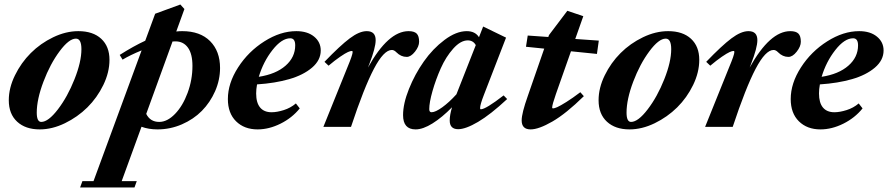

<svg xmlns="http://www.w3.org/2000/svg" viewBox="-20 -563 3941 852"><path d="M156.2 11.2Q93.3 11.2 56.2 -22.9Q19 -57.1 19 -118.2Q19 -172.9 46.4 -228.8Q73.7 -284.7 116.7 -327.6Q159.7 -370.6 216.1 -397.7Q272.5 -424.8 327.6 -424.8Q392.6 -424.8 429.2 -390.9Q465.8 -356.9 465.8 -297.4Q465.8 -242.2 438.5 -185.8Q411.1 -129.4 367.7 -86.4Q324.2 -43.5 267.8 -16.1Q211.4 11.2 156.2 11.2ZM163.1 -22Q194.3 -22 237.1 -77.9Q279.8 -133.8 310.5 -211.2Q341.3 -288.6 341.3 -344.7Q341.3 -391.6 316.9 -391.6Q286.1 -391.6 244.4 -335.4Q202.6 -279.3 172.9 -200.7Q143.1 -122.1 143.1 -63Q143.1 -22 163.1 -22Z M678.7 11.2Q639.6 11.2 607.9 -0.5L520 240.7H586.9L576.7 269H335.4L345.7 240.7H395L608.4 -339.4Q557.1 -318.4 523.9 -298.3L511.2 -319.3Q572.8 -358.4 624.5 -382.3L668.5 -502L780.3 -543L798.3 -522.9L762.2 -423.3Q775.4 -424.8 788.6 -424.8Q868.2 -424.8 912.4 -380.4Q956.5 -335.9 956.5 -261.2Q956.5 -208.5 934.6 -158.4Q912.6 -108.4 875.7 -71Q838.9 -33.7 787.1 -11.2Q735.4 11.2 678.7 11.2ZM758.8 -379.4Q750.5 -379.4 745.6 -378.9L628.9 -57.6Q646.5 -22 686.5 -22Q722.2 -22 756.6 -57.4Q791 -92.8 812.5 -150.9Q834 -209 834 -270.5Q834 -323.7 814 -351.6Q793.9 -379.4 758.8 -379.4Z M1123 11.2Q1064 11.2 1027.6 -24.7Q991.2 -60.5 991.2 -123.5Q991.2 -193.4 1036.6 -263.9Q1082 -334.5 1153.3 -379.6Q1224.6 -424.8 1294.9 -424.8Q1344.2 -424.8 1373.8 -400.6Q1403.3 -376.5 1403.3 -338.9Q1403.3 -295.9 1364.7 -262.9Q1326.2 -230 1263.7 -211.9Q1201.2 -193.8 1120.6 -188.5Q1116.7 -166.5 1116.7 -148.4Q1116.7 -106.9 1134.3 -85.9Q1151.9 -64.9 1185.1 -64.9Q1209 -64.9 1239.3 -74.5Q1269.5 -84 1293 -104L1310.1 -82Q1276.4 -40 1225.1 -14.4Q1173.8 11.2 1123 11.2ZM1268.1 -393.1Q1230 -393.1 1189.2 -341.1Q1148.4 -289.1 1128.4 -222.2Q1204.1 -233.9 1247.1 -271.5Q1290 -309.1 1290 -361.8Q1290 -393.1 1268.1 -393.1Z M1415 0 1522 -265.1Q1544.9 -319.8 1544.9 -332.5Q1544.9 -336.9 1541 -336.9Q1535.2 -336.9 1523.9 -332Q1512.7 -327.1 1489.5 -311.3Q1466.3 -295.4 1438 -271.5L1419.9 -288.6Q1489.3 -360.8 1532 -392.8Q1574.7 -424.8 1607.4 -424.8Q1647 -424.8 1647 -384.8Q1647 -351.1 1618.7 -278.3L1612.8 -263.2Q1702.6 -424.8 1793 -424.8Q1817.9 -424.8 1828.9 -414.1Q1839.8 -403.3 1839.8 -377.9Q1839.8 -356.9 1821.5 -333.7Q1803.2 -310.5 1784.7 -310.5Q1759.3 -310.5 1738.8 -331.1Q1729 -341.3 1718.8 -341.3Q1683.1 -341.3 1639.2 -257.6Q1595.2 -173.8 1537.6 0Z M1824.2 11.2Q1768.6 11.2 1768.6 -52.2Q1768.6 -103 1794.7 -168.2Q1820.8 -233.4 1860.6 -290Q1900.4 -346.7 1952.4 -385.7Q2004.4 -424.8 2051.3 -424.8Q2088.4 -424.8 2105.5 -397.9L2124 -445.3L2225.6 -396L2127 -141.1Q2110.4 -98.6 2110.4 -83Q2110.4 -78.1 2113.8 -78.1Q2135.3 -78.1 2214.8 -139.6L2230.5 -123.5Q2156.7 -54.7 2101.6 -22.2Q2046.4 10.3 2013.2 10.3Q1975.6 10.3 1975.6 -28.3Q1975.6 -52.7 1985.8 -86.9Q1941.9 -42 1899.4 -15.4Q1856.9 11.2 1824.2 11.2ZM1884.8 -78.6Q1884.8 -64.9 1895 -64.9Q1912.1 -64.9 1942.6 -86.9Q1973.1 -108.9 2005.4 -144.5L2091.3 -362.8Q2079.6 -383.8 2055.7 -383.8Q2023.9 -383.8 1991.2 -347.2Q1958.5 -310.5 1936 -260Q1913.6 -209.5 1899.2 -158.9Q1884.8 -108.4 1884.8 -78.6Z M2334.5 11.2Q2294.9 11.2 2294.9 -28.8Q2294.9 -60.5 2322.3 -137.7L2395 -347.2L2314 -355.5L2321.8 -405.3L2413.1 -398.9L2416 -407.2L2497.6 -515.1L2568.4 -491.2L2532.7 -390.1L2637.2 -382.8L2628.9 -323.7L2513.7 -335.4L2446.8 -145.5Q2430.2 -98.1 2430.2 -85.4Q2430.2 -82 2434.1 -82Q2439.9 -82 2452.9 -87.6Q2465.8 -93.3 2493.2 -110.4Q2520.5 -127.4 2555.2 -153.8L2570.8 -136.2Q2491.7 -58.6 2431.2 -23.7Q2370.6 11.2 2334.5 11.2Z M2773.4 11.2Q2710.4 11.2 2673.3 -22.9Q2636.2 -57.1 2636.2 -118.2Q2636.2 -172.9 2663.6 -228.8Q2690.9 -284.7 2733.9 -327.6Q2776.9 -370.6 2833.3 -397.7Q2889.6 -424.8 2944.8 -424.8Q3009.8 -424.8 3046.4 -390.9Q3083 -356.9 3083 -297.4Q3083 -242.2 3055.7 -185.8Q3028.3 -129.4 2984.9 -86.4Q2941.4 -43.5 2885 -16.1Q2828.6 11.2 2773.4 11.2ZM2780.3 -22Q2811.5 -22 2854.2 -77.9Q2897 -133.8 2927.7 -211.2Q2958.5 -288.6 2958.5 -344.7Q2958.5 -391.6 2934.1 -391.6Q2903.3 -391.6 2861.6 -335.4Q2819.8 -279.3 2790 -200.7Q2760.3 -122.1 2760.3 -63Q2760.3 -22 2780.3 -22Z M3108.9 0 3215.8 -265.1Q3238.8 -319.8 3238.8 -332.5Q3238.8 -336.9 3234.9 -336.9Q3229 -336.9 3217.8 -332Q3206.5 -327.1 3183.3 -311.3Q3160.2 -295.4 3131.8 -271.5L3113.8 -288.6Q3183.1 -360.8 3225.8 -392.8Q3268.6 -424.8 3301.3 -424.8Q3340.8 -424.8 3340.8 -384.8Q3340.8 -351.1 3312.5 -278.3L3306.6 -263.2Q3396.5 -424.8 3486.8 -424.8Q3511.7 -424.8 3522.7 -414.1Q3533.7 -403.3 3533.7 -377.9Q3533.7 -356.9 3515.4 -333.7Q3497.1 -310.5 3478.5 -310.5Q3453.1 -310.5 3432.6 -331.1Q3422.9 -341.3 3412.6 -341.3Q3377 -341.3 3333 -257.6Q3289.1 -173.8 3231.4 0Z M3620.6 11.2Q3561.5 11.2 3525.1 -24.7Q3488.8 -60.5 3488.8 -123.5Q3488.8 -193.4 3534.2 -263.9Q3579.6 -334.5 3650.9 -379.6Q3722.2 -424.8 3792.5 -424.8Q3841.8 -424.8 3871.3 -400.6Q3900.9 -376.5 3900.9 -338.9Q3900.9 -295.9 3862.3 -262.9Q3823.7 -230 3761.2 -211.9Q3698.7 -193.8 3618.2 -188.5Q3614.3 -166.5 3614.3 -148.4Q3614.3 -106.9 3631.8 -85.9Q3649.4 -64.9 3682.6 -64.9Q3706.5 -64.9 3736.8 -74.5Q3767.1 -84 3790.5 -104L3807.6 -82Q3773.9 -40 3722.7 -14.4Q3671.4 11.2 3620.6 11.2ZM3765.6 -393.1Q3727.5 -393.1 3686.8 -341.1Q3646 -289.1 3626 -222.2Q3701.7 -233.9 3744.6 -271.5Q3787.6 -309.1 3787.6 -361.8Q3787.6 -393.1 3765.6 -393.1Z"/></svg>

Font: Elstob 18pt ExtraBold
Style: Italic
Weight: 800
Italic angle: -20°
Designer: Peter S. Baker
Version: Version 1.015